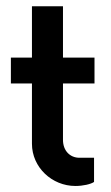

<svg xmlns="http://www.w3.org/2000/svg" viewBox="-20 -600 364 628"><path d="M289.1 -327.1V-411.6H186V-579.6H84.5V-411.6H15.6V-327.1H84.5V-129.9C84.5 -52.7 149.9 8.3 226.6 8.3C251.5 8.3 277.3 2.4 287.6 -4.9V-84H239.7C209.5 -84 186 -106.4 186 -142.6V-327.1Z"/></svg>

Font: Now SemiBold
Style: Regular
Weight: 600
Designer: Alfredo Marco Pradil
Foundry: Alfredo Marco Pradil
Version: Version 1.200;hotconv 1.0.109;makeotfexe 2.5.65596